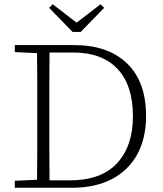

<svg xmlns="http://www.w3.org/2000/svg" viewBox="-20 -887 769 907"><path d="M213 -332Q213 -251 213 -178.5Q213 -106 214 -35H309Q458 -35 533 -116Q608 -197 608 -338Q608 -484 534.5 -562Q461 -640 321 -639H214Q213 -570 213 -500.5Q213 -431 213 -357ZM50 -641V-674H331Q490 -674 580 -587.5Q670 -501 670 -339Q670 -234 628.5 -158Q587 -82 508.5 -41Q430 0 319 0H50V-33L155 -38Q156 -107 156 -179.5Q156 -252 156 -332V-357Q156 -429 156 -498Q156 -567 155 -636ZM229 -867 342 -780 455 -867 472 -850 361 -736H323L212 -850Z"/></svg>

Font: Source Serif 4 SmText Light
Style: Regular
Weight: 300
Designer: Frank Grießhammer
Foundry: Adobe
Version: Version 4.005;hotconv 1.1.0;makeotfexe 2.6.0